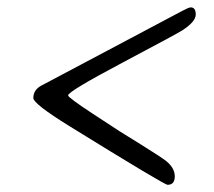

<svg xmlns="http://www.w3.org/2000/svg" viewBox="-20 -543 583 523"><path d="M436.5 -39.6Q427.7 -39.6 169.4 -199.2Q70.8 -260.3 70.8 -275.9Q70.8 -296.9 90.3 -308.6Q91.8 -309.6 274.4 -406.2Q457 -502.9 475.6 -512.9Q494.1 -522.9 499.5 -522.9Q513.2 -522.9 513.2 -503.4Q513.2 -483.9 476.1 -460Q463.4 -451.7 314.5 -372.8Q165.5 -293.9 165.5 -283.2Q165.5 -277.3 233.2 -232.9Q300.8 -188.5 305.7 -185.5L362.3 -150.4Q419.4 -114.7 431.2 -105.5Q456.1 -85.9 456.1 -62.7Q456.1 -39.6 436.5 -39.6Z"/></svg>

Font: Averia Serif Libre Light
Style: Italic
Weight: 300
Italic angle: -8.5°
Version: Version 1.002